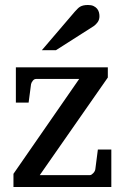

<svg xmlns="http://www.w3.org/2000/svg" viewBox="-20 -753 502 773"><path d="M34.2 0V-53.2L298.8 -435.1H125Q117.7 -435.1 112.1 -428Q106.4 -420.9 105 -414.1L95.2 -339.8H43.9V-481.9H414.1V-440.9L140.1 -47.9H341.8Q345.2 -47.9 348.9 -50.3Q352.5 -52.7 355.7 -56.2Q358.9 -59.6 361.1 -63.7Q363.3 -67.9 363.8 -71.8L374 -150.9H428.2V0ZM380.4 -688Q380.4 -674.3 373.8 -664.6Q367.2 -654.8 357.4 -647.9L205.1 -550.8H148.4L281.2 -706.1Q287.1 -712.4 292 -717.5Q296.9 -722.7 302.7 -726.1Q308.6 -729.5 316.2 -731.2Q323.7 -732.9 334.5 -732.9Q347.7 -732.9 356.4 -728.8Q365.2 -724.6 370.6 -718.3Q376 -711.9 378.2 -703.9Q380.4 -695.8 380.4 -688Z"/></svg>

Font: Charis SIL
Style: Regular
Weight: 400
Foundry: SIL International
Version: Version 4.112